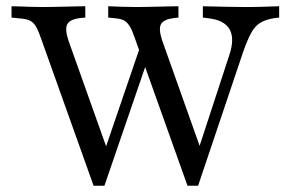

<svg xmlns="http://www.w3.org/2000/svg" viewBox="-20 -591 918 615"><path d="M580.6 4 412.9 -466.1Q404.8 -490.3 397.2 -504Q389.5 -517.7 379.4 -524.2Q369.4 -530.6 350.8 -532.3L326.6 -534.7V-571Q344.4 -570.2 369.4 -569.4Q394.4 -568.5 417.7 -568.5Q435.5 -568.5 454.8 -569Q474.2 -569.4 492.3 -569.8Q510.5 -570.2 525.8 -570.6Q541.1 -571 551.6 -571V-534.7L536.3 -533.1Q504.8 -529 496 -514.1Q487.1 -499.2 499.2 -462.1L625 -108.1L612.9 -104L714.5 -414.5Q732.3 -467.7 715.3 -497.2Q698.4 -526.6 648.4 -532.3L629.8 -534.7V-571Q662.9 -570.2 698.8 -569.4Q734.7 -568.5 766.1 -568.5Q797.6 -568.5 824.6 -569.4Q851.6 -570.2 874.2 -571V-534.7L859.7 -533.1Q832.3 -529 814.5 -518.5Q796.8 -508.1 784.3 -485.1Q771.8 -462.1 758.1 -422.6L614.5 4ZM279.8 4 112.1 -466.1Q104 -489.5 96.8 -503.2Q89.5 -516.9 78.6 -523.4Q67.7 -529.8 48.4 -531.5L16.9 -534.7V-571Q31.5 -571 48.4 -570.2Q65.3 -569.4 83.1 -569Q100.8 -568.5 116.9 -568.5Q135.5 -568.5 154.8 -569Q174.2 -569.4 192.7 -569.8Q211.3 -570.2 226.6 -570.6Q241.9 -571 253.2 -571V-534.7L236.3 -533.1Q204 -529 195.6 -513.7Q187.1 -498.4 199.2 -461.3L329 -96.8L308.1 -87.9L437.9 -467.7L458.9 -416.9L314.5 4Z"/></svg>

Font: Playfair 9pt
Style: Regular
Weight: 400
Designer: Claus Eggers Sørensen
Foundry: Claus Eggers Sørensen
Version: Version 2.203